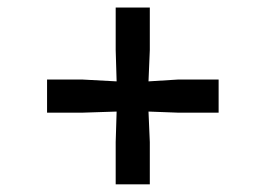

<svg xmlns="http://www.w3.org/2000/svg" viewBox="-20 -571 709 512"><path d="M288.5 -79.5V-192L291 -273.5L198 -270.5H105.5V-359H198L291 -354L288.5 -437.5V-551H379.5V-437.5L376 -354L456.5 -359H563V-270.5H456.5L376 -273.5L379.5 -192V-79.5Z"/></svg>

Font: Merriweather 36pt
Style: Bold
Weight: 700
Designer: Eben Sorkin
Foundry: Eben Sorkin
Version: Version 2.100